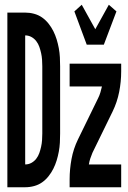

<svg xmlns="http://www.w3.org/2000/svg" viewBox="-20 -788 540 808"><path d="M11 0V-735H86Q105 -735 123.5 -730Q142 -725 157 -714.5Q172 -704 184 -689Q196 -674 204.5 -657Q213 -640 218.5 -622Q224 -604 227.5 -585Q231 -566 232 -547Q233 -528 233 -509V-226Q233 -207 232 -188Q231 -169 227.5 -150Q224 -131 218.5 -113Q213 -95 204.5 -78Q196 -61 184 -46Q172 -31 157 -20.5Q142 -10 123.5 -5Q105 0 86 0ZM86 -96Q100 -96 112 -102.5Q124 -109 132.5 -120Q141 -131 145.5 -144Q150 -157 153 -170.5Q156 -184 157 -198Q158 -212 158 -226V-509Q158 -523 157 -537Q156 -551 153 -564.5Q150 -578 145.5 -591Q141 -604 132.5 -615Q124 -626 112 -632.5Q100 -639 86 -639ZM345 -600 293 -740 324 -768 381 -665 438 -768 470 -740 417 -600ZM273 0V-33Q273 -76 281 -119Q289 -162 308 -201L393 -375Q399 -387 402.5 -399Q406 -411 409 -424H273V-520H490V-488Q490 -444 481.5 -401Q473 -358 454 -319L369 -145Q364 -133 360 -121Q356 -109 354 -96H490V0Z"/></svg>

Font: Iosevka Curly
Style: Bold
Weight: 700
Monospace: yes
Designer: Belleve Invis
Foundry: Belleve Invis
Version: Version 22.1.2; ttfautohint (v1.8.4)